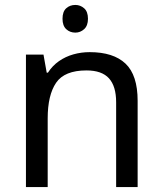

<svg xmlns="http://www.w3.org/2000/svg" viewBox="-20 -757 658 777"><path d="M285 -737Q305 -737 320.5 -723.5Q336 -710 336 -681Q336 -653 320.5 -639Q305 -625 285 -625Q263 -625 248 -639Q233 -653 233 -681Q233 -710 248 -723.5Q263 -737 285 -737ZM343 -546Q439 -546 488 -499.5Q537 -453 537 -349V0H450V-343Q450 -408 421 -440Q392 -472 330 -472Q241 -472 207 -422Q173 -372 173 -278V0H85V-536H156L169 -463H174Q192 -491 218.5 -509.5Q245 -528 277 -537Q309 -546 343 -546Z"/></svg>

Font: gurmukhi115
Style: Regular
Weight: 400
Designer: Jelle Bosma - Monotype Design Team
Foundry: Monotype Imaging Inc.
Version: Version 2.003